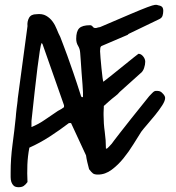

<svg xmlns="http://www.w3.org/2000/svg" viewBox="-20 -781 733 801"><path d="M351.6 -75.2Q347.7 -89.8 344.2 -104.5Q340.8 -119.1 338.9 -132.8L276.4 -267.6H267.6Q230.5 -239.3 188.5 -211.9Q146.5 -184.6 102.5 -165Q95.7 -129.9 94.2 -93.8Q92.8 -57.6 94.7 -21.5Q86.9 -10.7 79.1 -5.4Q71.3 0 57.6 0Q43.9 0 37.1 -6.3Q30.3 -12.7 27.3 -22Q24.4 -31.2 24.4 -42Q24.4 -52.7 24.4 -61.5Q24.4 -120.1 32.2 -177.7Q40 -235.4 45.9 -293Q45.9 -295.9 46.9 -306.2Q47.9 -316.4 49.3 -328.1Q50.8 -339.8 52.2 -350.1Q53.7 -360.4 53.7 -363.3V-367.2L94.7 -671.9Q92.8 -691.4 101.1 -706.5Q109.4 -721.7 131.8 -721.7Q156.2 -724.6 172.4 -715.3Q188.5 -706.1 199.2 -691.4Q210 -676.8 216.8 -659.2Q223.6 -641.6 231.4 -627Q236.3 -613.3 243.7 -594.7Q251 -576.2 261.2 -547.9Q271.5 -519.5 285.6 -478.5Q299.8 -437.5 318.4 -378.9L322.3 -375Q322.3 -375 326.2 -377V-380.9V-395.5Q326.2 -405.3 324.2 -428.7Q322.3 -452.1 320.3 -478.5Q318.4 -504.9 316.9 -528.3Q315.4 -551.8 314.5 -560.5Q313.5 -577.1 305.7 -589.8Q297.9 -602.5 297.9 -619.1Q297.9 -650.4 310.5 -663.1Q323.2 -675.8 355.5 -675.8Q362.3 -675.8 366.7 -669.9Q371.1 -664.1 377 -664.1H380.9Q383.8 -665 389.6 -666.5Q395.5 -668 397.5 -668Q479.5 -703.1 525.4 -722.7Q571.3 -742.2 594.7 -751Q618.2 -759.8 626.5 -760.7Q634.8 -761.7 640.6 -758.8Q652.3 -756.8 656.7 -751.5Q661.1 -746.1 661.1 -735.4Q661.1 -725.6 658.2 -715.8Q655.3 -706.1 644.5 -701.2L516.6 -639.6L512.7 -635.7L405.3 -589.8Q399.4 -587.9 398.4 -580.1Q397.5 -572.3 397.5 -567.4Q397.5 -559.6 399.4 -539.1Q401.4 -518.6 403.3 -496.6Q405.3 -474.6 407.7 -457.5Q410.2 -440.4 411.1 -440.4H412.1Q412.1 -440.4 413.1 -441.4Q423.8 -449.2 447.3 -468.3Q470.7 -487.3 495.1 -506.8Q519.5 -526.4 538.1 -541.5Q556.6 -556.6 557.6 -556.6Q568.4 -556.6 577.1 -545.9Q585.9 -535.2 585.9 -523.4Q585.9 -511.7 581.1 -497.1Q576.2 -482.4 565.4 -474.6L479.5 -397.5Q471.7 -387.7 460.4 -379.4Q449.2 -371.1 432.6 -356.4L413.1 -338.9Q413.1 -338.9 413.1 -334Q413.1 -329.1 412.6 -323.2Q412.1 -317.4 412.1 -311Q412.1 -304.7 412.1 -300.8Q412.1 -265.6 417 -231Q421.9 -196.3 421.9 -161.1H425.8Q426.8 -161.1 434.6 -168.9Q442.4 -176.8 446.3 -181.6Q448.2 -184.6 455.6 -194.3Q462.9 -204.1 480.5 -226.6Q498 -249 527.3 -286.1Q556.6 -323.2 602.5 -379.9Q606.4 -383.8 613.8 -391.6Q621.1 -399.4 623 -399.4Q626 -402.3 635.3 -401.9Q644.5 -401.4 648.4 -399.4Q653.3 -397.5 661.1 -388.7Q668.9 -379.9 668.9 -372.1Q668.9 -360.4 656.7 -341.3Q644.5 -322.3 627.9 -301.8Q611.3 -281.2 594.7 -262.2Q578.1 -243.2 569.3 -231.4Q555.7 -210 536.6 -179.2Q517.6 -148.4 495.1 -120.6Q472.7 -92.8 445.8 -72.8Q418.9 -52.7 388.7 -52.7Q374 -52.7 367.7 -57.6Q361.3 -62.5 351.6 -75.2ZM111.3 -251Q140.6 -262.7 168.5 -282.2Q196.3 -301.8 221.7 -318.4Q224.6 -320.3 229 -322.3Q233.4 -324.2 237.3 -327.1Q241.2 -330.1 247.1 -334V-341.8L157.2 -597.7L153.3 -601.6Q150.4 -595.7 146 -568.4Q141.6 -541 136.2 -497.6Q130.9 -454.1 124.5 -397.5Q118.2 -340.8 111.3 -276.4Z"/></svg>

Font: Covered By Your Grace
Style: Regular
Weight: 400
Designer: Kimberly Geswein
Foundry: Kimberly Geswein
Version: Version 1.0